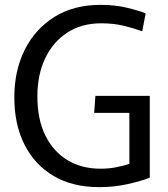

<svg xmlns="http://www.w3.org/2000/svg" viewBox="-20 -760 692 791"><path d="M389 11Q279 11 201 -35Q123 -81 81 -164Q39 -247 39 -359Q39 -469 82 -555Q125 -641 204.5 -690.5Q284 -740 394 -740Q453 -740 501.5 -728.5Q550 -717 580 -705L566 -631Q534 -643 491.5 -653.5Q449 -664 397 -664Q316 -664 257 -625.5Q198 -587 166 -519.5Q134 -452 134 -363Q134 -268 167 -201.5Q200 -135 258.5 -100Q317 -65 394 -65Q431 -65 461.5 -71.5Q492 -78 513 -85V-295H368L373 -365H597V-28Q562 -14 506 -1.5Q450 11 389 11Z"/></svg>

Font: Murecho
Style: Regular
Weight: 400
Designer: Neil Summerour
Foundry: Positype
Version: Version 1.010; ttfautohint (v1.8.3)